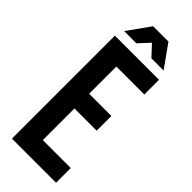

<svg xmlns="http://www.w3.org/2000/svg" viewBox="-280 -892 923 923"><g transform="rotate(45 181.5 -431.0)"><path d="M41 -700H341V-600H151V-415H302V-315H151V-100H341V0H41ZM139 -862H243L325 -747H242L191 -802L140 -747H57Z"/></g></svg>

Font: kids-team
Style: team
Weight: 400
Designer: Ryoichi Tsunekawa, Thomas Gollenia, Laura Emeder
Foundry: Ryoichi Tsunekawa, Thomas Gollenia, Laura Emeder
Version: Version 2.000